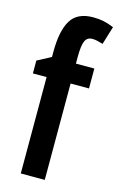

<svg xmlns="http://www.w3.org/2000/svg" viewBox="-118 -816 540 866"><g transform="rotate(15 151.5 -382.5)"><path d="M270 -450H184V0H72V-450H8V-510L72 -544V-567Q72 -666 102 -715.5Q132 -765 206 -765Q232 -765 254 -760.5Q276 -756 303 -745L277 -660Q264 -664 251.5 -667Q239 -670 227 -670Q203 -670 193.5 -648.5Q184 -627 184 -574V-543H270Z"/></g></svg>

Font: Noto Sans Lao ExtraCondensed SemiBold
Style: Regular
Weight: 600
Width: 2
Designer: Monotype Design Team
Foundry: Monotype Imaging Inc.
Version: Version 2.003; ttfautohint (v1.8.4.7-5d5b)